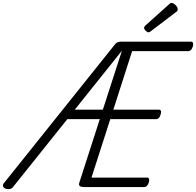

<svg xmlns="http://www.w3.org/2000/svg" viewBox="-71 -1284 1346 1318"><path d="M920 0H505Q485 0 476.5 -7Q468 -14 474 -32L614 -466H391L19 -1Q10 11 -2.5 13.5Q-15 16 -31 12Q-46 6 -50 -4.5Q-54 -15 -44 -27L713 -973Q723 -987 733 -992.5Q743 -998 758 -998H1240Q1251 -998 1254 -989.5Q1257 -981 1253 -966Q1248 -949 1240 -941Q1232 -933 1221 -933H836L707 -531H1021Q1030 -531 1033.5 -523Q1037 -515 1032 -499Q1027 -482 1019 -474Q1011 -466 1002 -466H686L557 -65H938Q949 -65 952 -57Q955 -49 951 -33Q946 -17 938 -8.5Q930 0 920 0ZM442 -531H635L766 -936ZM950 -1062Q940 -1062 929 -1073Q918 -1084 918 -1092Q918 -1096 919.5 -1099.5Q921 -1103 926 -1108L1089 -1254Q1093 -1258 1097 -1261Q1101 -1264 1106 -1264Q1115 -1264 1125 -1257Q1135 -1250 1142 -1240Q1149 -1230 1149 -1221Q1149 -1215 1147.5 -1211Q1146 -1207 1137 -1201L966 -1071Q961 -1067 957 -1064.5Q953 -1062 950 -1062Z"/></svg>

Font: Playwrite RO Light
Style: Regular
Weight: 300
Version: Version 1.002